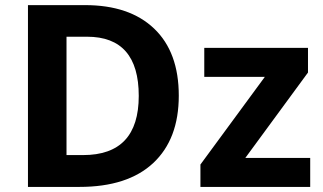

<svg xmlns="http://www.w3.org/2000/svg" viewBox="-20 -734 1268 754"><path d="M306.2 -125Q524.9 -125 524.9 -357.4Q524.9 -589.8 321.8 -589.8H241.2V-125ZM292 0H89.8V-713.9H314Q488.8 -713.9 585.4 -621.6Q682.1 -529.3 682.1 -358.4Q682.1 -187.5 581.8 -93.8Q481.4 0 292 0ZM1198.2 0H767.1V-87.9L1020 -432.1H782.2V-545.9H1189.5V-449.2L943.4 -113.8H1198.2Z"/></svg>

Font: NotoSans-Bold
Style: Bold
Weight: 700
Designer: Monotype Design team
Foundry: Monotype Imaging Inc.
Version: Version 1.04